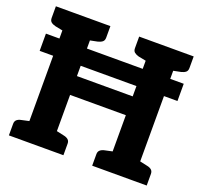

<svg xmlns="http://www.w3.org/2000/svg" viewBox="-125 -871 1072 1016"><g transform="rotate(20 411.0 -363.5)"><path d="M23 -573H799V-476H23ZM99 0V-727H254V-418H568V-727H723V0H568V-312H254V0ZM23 0V-65Q23 -80 32 -88Q41 -96 57 -99L107 -110L121 0ZM232 0 245 -110 295 -99Q311 -96 320.5 -88Q330 -80 330 -65V0ZM121 -727 107 -617 57 -627Q41 -631 32 -638.5Q23 -646 23 -662V-727ZM330 -727V-662Q330 -646 320.5 -638.5Q311 -631 295 -627L245 -617L232 -727ZM492 0V-65Q492 -80 501.5 -88Q511 -96 526 -99L577 -110L590 0ZM701 0 715 -110 765 -99Q781 -96 790 -88Q799 -80 799 -65V0ZM590 -727 577 -617 526 -627Q511 -631 501.5 -638.5Q492 -646 492 -662V-727ZM799 -727V-662Q799 -646 790 -638.5Q781 -631 765 -627L715 -617L701 -727Z"/></g></svg>

Font: Aleo ExtraBold
Style: Regular
Weight: 800
Designer: Alessio Laiso
Foundry: Alessio Laiso
Version: Version 2.001;gftools[0.9.29]